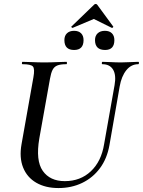

<svg xmlns="http://www.w3.org/2000/svg" viewBox="-20 -938 724 972"><path d="M560 -507Q569 -558 552.5 -585.5Q536 -613 498 -613Q495 -613 495.5 -619Q496 -625 498 -625Q520 -625 543 -623.5Q566 -622 593 -622Q617 -622 640 -623.5Q663 -625 680 -625Q684 -625 683.5 -619Q683 -613 680 -613Q644 -613 619.5 -582.5Q595 -552 586 -501L534 -203Q522 -135 486 -86.5Q450 -38 396 -12Q342 14 276 14Q210 14 163.5 -13Q117 -40 97 -90Q77 -140 89 -208L149 -546Q157 -590 146.5 -601.5Q136 -613 94 -613Q90 -613 91 -619Q92 -625 93 -625Q117 -625 145 -623.5Q173 -622 203 -622Q238 -622 266.5 -623.5Q295 -625 316 -625Q319 -625 319 -619Q319 -613 316 -613Q286 -613 270 -606.5Q254 -600 246 -584Q238 -568 233 -539L179 -237Q160 -125 196.5 -73Q233 -21 308 -21Q387 -21 440 -71Q493 -121 507 -208ZM512 -685Q461 -685 461 -735Q461 -757 474.5 -769.5Q488 -782 511 -782Q534 -782 546.5 -769.5Q559 -757 559 -735Q559 -685 512 -685ZM355 -685Q306 -685 306 -735Q306 -757 319 -769.5Q332 -782 355 -782Q378 -782 390.5 -769.5Q403 -757 403 -735Q403 -685 355 -685ZM348 -797Q346 -796 342.5 -799.5Q339 -803 342 -804L455 -913Q459 -918 464.5 -918Q470 -918 473 -913L553 -804Q555 -803 552 -799.5Q549 -796 546 -797L455 -842Z"/></svg>

Font: Cormorant SemiBold
Style: Italic
Weight: 600
Italic angle: -10°
Designer: Christian Thalmann (Catharsis Fonts)
Foundry: Catharsis Fonts
Version: Version 4.000